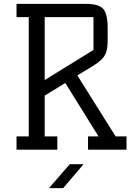

<svg xmlns="http://www.w3.org/2000/svg" viewBox="-20 -770 686 988"><path d="M339 75H410L305 198H232ZM631 -68V0H433V-68H487L316 -343L210 -278V-68H275V0H65V-68H128V-682H65V-750H422Q488 -750 511 -724.5Q534 -699 534 -625V-563Q534 -525 527 -503Q520 -481 502 -463.5Q484 -446 454 -428Q424 -410 378 -382L575 -68ZM210 -358 461 -513V-682H210Z"/></svg>

Font: Kelly Slab
Style: Regular
Weight: 400
Designer: Denis Masharov
Foundry: Denis Masharov
Version: Version 1.001